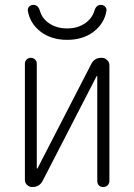

<svg xmlns="http://www.w3.org/2000/svg" viewBox="-20 -752 540 772"><path d="M385.7 -732.4Q395.5 -732.4 402.3 -725.6Q409.2 -718.8 408.2 -709Q399.4 -657.2 356.4 -624.5Q313.5 -591.8 250 -591.8Q186.5 -591.8 143.6 -624.5Q100.6 -657.2 91.8 -709Q90.8 -718.8 97.2 -725.6Q103.5 -732.4 114.3 -732.4Q133.8 -732.4 140.6 -708Q149.4 -676.8 179.2 -657.2Q209 -637.7 250 -637.7Q291 -637.7 320.3 -657.2Q349.6 -676.8 359.4 -708Q366.2 -732.4 385.7 -732.4ZM109.4 0Q97.7 0 88.9 -8.3Q80.1 -16.6 80.1 -29.3V-496.1Q80.1 -505.9 86.9 -512.7Q93.8 -519.5 104 -519.5Q114.3 -519.5 121.1 -512.7Q127.9 -505.9 127.9 -496.1V-75.2Q127.9 -74.2 128.9 -74.2Q130.9 -74.2 130.9 -75.2L346.7 -494.1Q359.4 -520.5 389.6 -519.5Q401.4 -519.5 410.6 -510.7Q419.9 -502 419.9 -490.2V-24.4Q419.9 -14.6 413.1 -7.3Q406.2 0 395 0Q383.8 0 377.4 -6.8Q371.1 -13.7 371.1 -24.4V-445.3Q371.1 -446.3 370.1 -446.3Q368.2 -446.3 368.2 -445.3L152.3 -26.4Q139.6 0 109.4 0Z"/></svg>

Font: Rounded-X Mgen+ 1m light
Style: Regular
Weight: 200
Designer: [Source Han Sans]
Ryoko NISHIZUKA  (kana & ideographs); Paul D. Hunt (Latin, Greek & Cyrillic); Wenlong ZHANG  (bopomofo
Version: Version 1.059.20150602